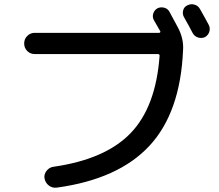

<svg xmlns="http://www.w3.org/2000/svg" viewBox="-20 -856 1040 911"><path d="M232.4 -64.5Q479.5 -99.6 599.6 -224.1Q719.7 -348.6 737.3 -591.8Q737.3 -599.6 728.5 -599.6H144.5Q123 -599.6 108.9 -614.3Q94.7 -628.9 94.7 -649.9Q94.7 -670.9 109.4 -685.5Q124 -700.2 144.5 -700.2H735.4Q738.3 -700.2 740.2 -703.1Q742.2 -706.1 740.2 -708Q735.4 -716.8 725.1 -734.4Q714.8 -752 710 -760.7Q702.1 -775.4 707 -791.5Q711.9 -807.6 726.6 -816.4Q742.2 -824.2 759.8 -819.3Q777.3 -814.5 785.2 -797.9L824.2 -725.6Q852.5 -671.9 848.6 -618.2Q835.9 -322.3 689 -164.1Q542 -5.9 250 34.2Q228.5 37.1 211.9 24.4Q195.3 11.7 191.4 -8.8Q187.5 -27.3 200.2 -44.4Q212.9 -61.5 232.4 -64.5ZM928.7 -813.5Q957 -763.7 970.7 -737.3Q978.5 -721.7 973.1 -705.1Q967.8 -688.5 952.1 -679.7Q936.5 -672.9 919.4 -678.2Q902.3 -683.6 893.6 -700.2Q880.9 -725.6 852.5 -775.4Q844.7 -790 849.1 -807.1Q853.5 -824.2 870.1 -831.1Q885.7 -838.9 902.8 -834Q919.9 -829.1 928.7 -813.5Z"/></svg>

Font: Rounded Mgen+ 1m medium
Style: Regular
Weight: 500
Designer: [Source Han Sans]
Ryoko NISHIZUKA  (kana & ideographs); Paul D. Hunt (Latin, Greek & Cyrillic); Wenlong ZHANG  (bopomofo
Version: Version 1.059.20150602